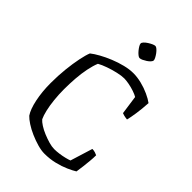

<svg xmlns="http://www.w3.org/2000/svg" viewBox="-266 -1041 1153 1153"><g transform="rotate(45 311.0 -464.5)"><path d="M336 0Q310 0 276.5 -9.5Q243 -19 210 -33.5Q177 -48 151 -65Q125 -82 111 -97Q89 -129 76 -191.5Q63 -254 63 -327Q63 -389 69 -446Q75 -503 84.5 -549Q94 -595 104 -619Q124 -635 155.5 -652.5Q187 -670 225 -685.5Q263 -701 301.5 -710.5Q340 -720 373 -720Q406 -720 442.5 -711Q479 -702 511.5 -687Q544 -672 564 -657Q561 -605 554.5 -562Q548 -519 542 -496Q524 -498 513 -501Q502 -504 498 -506L481 -626Q468 -634 444.5 -642Q421 -650 396.5 -654.5Q372 -659 356 -659Q334 -659 301 -651.5Q268 -644 235.5 -632.5Q203 -621 182 -609Q170 -580 161.5 -538.5Q153 -497 149.5 -450Q146 -403 146 -357Q146 -312 150.5 -269Q155 -226 163 -192Q171 -158 181 -137Q191 -125 212 -111.5Q233 -98 259.5 -87Q286 -76 312 -68.5Q338 -61 359 -61Q378 -61 400 -64Q422 -67 442.5 -72Q463 -77 476 -82L520 -224Q534 -224 545.5 -220Q557 -216 563 -213Q563 -190 560.5 -164Q558 -138 555 -112Q552 -86 548 -61Q529 -49 496.5 -34.5Q464 -20 423 -10Q382 0 336 0ZM334 -810Q328 -810 318 -818Q308 -826 299 -837Q290 -848 283.5 -859Q277 -870 277 -877Q277 -884 285.5 -893Q294 -902 306.5 -910Q319 -918 331 -923.5Q343 -929 351 -929Q357 -929 366.5 -921Q376 -913 384.5 -901.5Q393 -890 399 -878.5Q405 -867 405 -860Q405 -854 397 -845Q389 -836 377.5 -828.5Q366 -821 354.5 -815.5Q343 -810 334 -810Z"/></g></svg>

Font: Texturina Medium 12pt ExtraLight
Style: Regular
Weight: 250
Version: Version 1.002